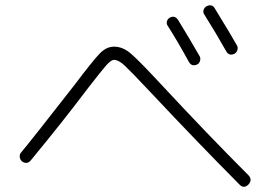

<svg xmlns="http://www.w3.org/2000/svg" viewBox="-20 -788 1040 739"><path d="M632.8 -719.7Q652.3 -730.5 665 -711.9Q707 -643.6 748 -572.3Q752.9 -564.5 750 -554.2Q747.1 -543.9 739.3 -540Q717.8 -530.3 707 -549.8Q663.1 -629.9 625 -689.5Q620.1 -697.3 622.6 -706.1Q625 -714.8 632.8 -719.7ZM774.4 -763.7Q795.9 -774.4 806.6 -755.9Q867.2 -657.2 892.6 -612.3Q896.5 -604.5 893.6 -595.2Q890.6 -585.9 882.8 -581.1Q861.3 -571.3 850.6 -590.8Q811.5 -660.2 765.6 -733.4Q760.7 -741.2 763.7 -750Q766.6 -758.8 774.4 -763.7ZM64.5 -167Q57.6 -172.9 56.2 -183.1Q54.7 -193.4 60.5 -200.2Q100.6 -248 266.6 -460.9Q338.9 -556.6 364.3 -582.5Q389.6 -608.4 418.9 -608.4Q451.2 -608.4 481 -584Q510.7 -559.6 597.7 -465.8Q780.3 -269.5 935.5 -114.3Q953.1 -96.7 936.5 -78.1Q918.9 -60.5 902.3 -77.1Q742.2 -238.3 561.5 -430.7Q485.4 -511.7 460.9 -534.7Q436.5 -557.6 418.9 -557.6Q407.2 -557.6 387.7 -535.2Q368.2 -512.7 321.3 -452.1Q313.5 -442.4 308.6 -435.5Q221.7 -320.3 98.6 -170.9Q84 -153.3 64.5 -167Z"/></svg>

Font: Rounded Mgen+ 1m light
Style: Regular
Weight: 200
Designer: [Source Han Sans]
Ryoko NISHIZUKA  (kana & ideographs); Paul D. Hunt (Latin, Greek & Cyrillic); Wenlong ZHANG  (bopomofo
Version: Version 1.059.20150602